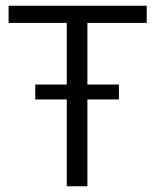

<svg xmlns="http://www.w3.org/2000/svg" viewBox="-20 -650 541 670"><path d="M395 -355V-303H285V0H213V-303H103V-355H213V-570H10V-630H492V-570H285V-355Z"/></svg>

Font: Ek Mukta Light
Style: Regular
Weight: 300
Designer: Girish Dalvi and Yashodeep Gholap
Foundry: Ek Type
Version: Version 2.538;PS 1.002;hotconv 16.6.51;makeotf.lib2.5.65220;